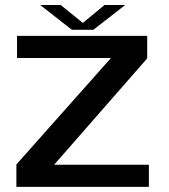

<svg xmlns="http://www.w3.org/2000/svg" viewBox="-20 -730 660 750"><path d="M44 0V-87.5L413.5 -503.5H46.5V-590H555V-502L191.5 -86.5H561.5V0ZM261 -613.5 137 -710.5H217L303.5 -640.5L388.5 -710.5H469L344.5 -613.5Z"/></svg>

Font: Anybody ExtraExpanded Medium
Style: Regular
Weight: 500
Width: 8
Designer: Tyler Finck
Foundry: Etcetera Type Company
Version: Version 1.010; ttfautohint (v1.8.3) -l 8 -r 50 -G 200 -x 14 